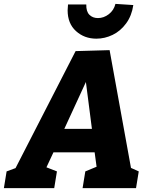

<svg xmlns="http://www.w3.org/2000/svg" viewBox="-57 -968 770 988"><path d="M507 -710 617 -104 657 -86 643 0H368L382 -86L440 -110L430 -184H218L182 -107L236 -86L222 0H-37L-23 -86L23 -103L332 -705ZM416 -305 385 -546 274 -305ZM291 -915Q291 -925 293 -945H387Q386 -909 403 -892Q420 -875 447 -875Q477 -875 503 -895Q529 -915 537 -948L629 -942Q621 -887 592 -847.5Q563 -808 522.5 -788.5Q482 -769 439 -769Q377 -769 334 -808Q291 -847 291 -915Z"/></svg>

Font: Bitter Pro ExtraBold
Style: Italic
Weight: 800
Italic angle: -9°
Designer: Sol Matas, and Bitter project Authors
Foundry: Sol Matas
Version: Version 1.010